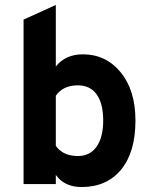

<svg xmlns="http://www.w3.org/2000/svg" viewBox="-20 -742 616 774"><path d="M309 12Q240 12 205 -37V0H75V-663L205 -722V-474Q244 -523 314 -523Q407 -523 466.5 -450.5Q526 -378 526 -256Q526 -128 468 -58Q410 12 309 12ZM294 -113Q343 -113 369.5 -151Q396 -189 396 -256Q396 -325 369.5 -361.5Q343 -398 294 -398Q234 -398 205 -356V-154Q234 -113 294 -113Z"/></svg>

Font: OVRPSS Recut ExtraBold
Style: Regular
Weight: 800
Designer: Giant Group
Foundry: Giant Group
Version: Version 1.001;hotconv 1.0.109;makeotfexe 2.5.65596